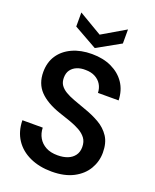

<svg xmlns="http://www.w3.org/2000/svg" viewBox="-168 -1012 900 1118"><g transform="rotate(20 282.5 -453.0)"><path d="M291 12Q215 12 156 -15Q97 -42 64 -92Q31 -142 30 -211H156Q157 -176 173 -148.5Q189 -121 218.5 -105Q248 -89 291 -89Q327 -89 353.5 -99.5Q380 -110 395.5 -131Q411 -152 411 -183Q411 -216 395 -237.5Q379 -259 352 -274Q325 -289 291 -301Q257 -313 220 -325Q135 -354 91.5 -399.5Q48 -445 48 -517Q48 -577 77 -620.5Q106 -664 158.5 -688Q211 -712 280 -712Q350 -712 402.5 -687Q455 -662 485 -617.5Q515 -573 517 -511H389Q388 -540 374.5 -562.5Q361 -585 336 -598.5Q311 -612 276 -612Q247 -613 223.5 -603.5Q200 -594 186 -575Q172 -556 172 -526Q172 -499 184.5 -481Q197 -463 219.5 -449.5Q242 -436 274.5 -424Q307 -412 346 -398Q399 -380 441.5 -355.5Q484 -331 509.5 -292.5Q535 -254 535 -193Q535 -139 507.5 -92Q480 -45 425.5 -16.5Q371 12 291 12ZM282 -750 138 -831V-918L282 -833L427 -918V-831Z"/></g></svg>

Font: DM Sans 36pt SemiBold
Style: Regular
Weight: 600
Designer: Colophon Foundry, Jonny Pinhorn
Foundry: Colophon Foundry
Version: Version 4.004;gftools[0.9.30]